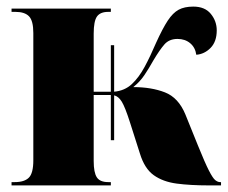

<svg xmlns="http://www.w3.org/2000/svg" viewBox="-20 -562 690 582"><path d="M15 0V-10H25Q54 -10 67.5 -23.5Q81 -37 81 -76V-462Q81 -499 68 -512.5Q55 -526 27 -526H15V-536H316V-526H308Q284 -526 274 -512Q264 -498 264 -460V-284H316V-425H326V-284Q358 -287 379.5 -307Q401 -327 418.5 -359.5Q436 -392 453 -432Q473 -476 488.5 -499.5Q504 -523 521.5 -532.5Q539 -542 566 -542Q601 -542 619 -520Q637 -498 637 -470Q637 -436 618.5 -417Q600 -398 575 -396Q572 -418 556.5 -431Q541 -444 518 -444Q493 -444 478.5 -427.5Q464 -411 445 -379Q431 -354 417.5 -334Q404 -314 384 -298Q439 -298 480 -282Q521 -266 542 -215L580 -121Q601 -69 613 -45.5Q625 -22 632.5 -16Q640 -10 647 -10H650V0H613Q557 0 515.5 -5.5Q474 -11 446 -31Q418 -51 404 -97L374 -191Q359 -238 349 -254Q339 -270 326 -273V-137H316V-274H264V-74Q264 -39 273.5 -24.5Q283 -10 308 -10H316V0Z"/></svg>

Font: Noto Serif Display SemiCondensed Black
Style: Regular
Weight: 900
Width: 4
Designer: Monotype Design Team
Foundry: Monotype Imaging Inc.
Version: Version 2.009